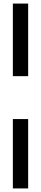

<svg xmlns="http://www.w3.org/2000/svg" viewBox="-20 -934 229 1074"><path d="M51.9 -914H137.5V-508H51.9ZM51.9 -268H137.5V120H51.9Z"/></svg>

Font: Big Shoulders Text SC Thin
Style: Regular
Weight: 100
Designer: Patric King
Foundry: XO Type Co
Version: Version 2.002